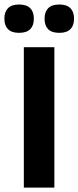

<svg xmlns="http://www.w3.org/2000/svg" viewBox="-35 -854 357 874"><path d="M212.5 0H73.5V-639H212.5ZM51.5 -704.5Q18 -704.5 1.5 -721.2Q-15 -738 -15 -767.5V-770.5Q-15 -800 1.5 -816.8Q18 -833.5 51.5 -833.5Q86 -833.5 102.5 -816.8Q119 -800 119 -770.5V-767.5Q119 -738 102.5 -721.2Q86 -704.5 51.5 -704.5ZM235 -704.5Q200.5 -704.5 184.2 -721.2Q168 -738 168 -767.5V-770.5Q168 -800 184.5 -816.8Q201 -833.5 235 -833.5Q269 -833.5 285.5 -816.8Q302 -800 302 -770.5V-767.5Q302 -738 285.5 -721.2Q269 -704.5 235 -704.5Z"/></svg>

Font: AnekLatin_SemiExpandedSemiBold
Style: Regular
Weight: 600
Width: 6
Designer: Yesha Goshar
Foundry: Ek Type
Version: Version 1.003